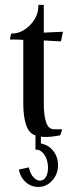

<svg xmlns="http://www.w3.org/2000/svg" viewBox="-20 -547 311 777"><path d="M123.5 1 121.6 0Q98.1 -6.8 86.2 -39.8Q74.2 -72.8 74.2 -130.9V-385.7Q47.9 -387.2 20 -387.2L24.9 -411.1Q52.2 -411.1 72.3 -422.9Q109.9 -444.3 127.9 -484.4Q135.3 -501.5 135.3 -527.3H157.2V-415L234.9 -418.5L226.6 -379.4L157.2 -383.3V-130.9Q157.2 -77.6 167 -50.8Q176.8 -23.9 198.7 -23.9L231.9 -23.4L223.6 0.5Q189.5 7.3 164.6 7.3Q155.3 7.3 145.5 5.9V33.7Q175.8 39.1 195.3 63.5Q214.8 87.9 214.8 121.6Q214.8 157.7 191.4 183.6Q168 209.5 134.8 209.5Q105.5 209.5 83.7 189.7Q62 169.9 56.2 139.2L96.7 130.4Q102.5 157.2 116.7 171.9Q128.4 184.1 141.6 184.1Q161.1 184.1 170.4 159.2Q174.3 147 174.3 133.3Q174.3 94.7 153.3 71.3Q141.1 58.6 127.4 58.6H123.5Z"/></svg>

Font: Quaaykop
Style: Regular
Weight: 400
Designer: Tup Wanders
Foundry: Free font, DO NOT SELL
Version: Version 1.00;July 31, 2023;FontCreator 11.5.0.2430 64-bit